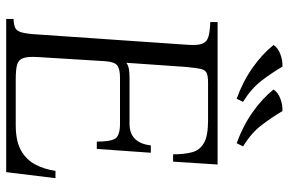

<svg xmlns="http://www.w3.org/2000/svg" viewBox="-172 -736 909 604"><g transform="rotate(90 282.0 -434.5)"><path d="M40 0V-23Q59 -24 68.5 -28.5Q78 -33 82.5 -49Q87 -65 89 -100L121 -565Q124 -600 118.5 -615.5Q113 -631 96.5 -636Q80 -641 50 -642V-665H498L489 -525H466Q466 -560 459.5 -584.5Q453 -609 430.5 -622Q408 -635 360 -635H240Q221 -635 211 -631Q201 -627 197.5 -612.5Q194 -598 191 -565L178 -378Q186 -384 198 -386Q210 -388 225 -388H370Q430 -388 438 -455H461L449 -285H426Q426 -329 416 -343.5Q406 -358 370 -358H225Q197 -358 186 -349Q175 -340 173 -311L160 -100Q158 -68 163.5 -53Q169 -38 185 -34Q201 -30 231 -30H374Q424 -30 453.5 -46.5Q483 -63 498 -91.5Q513 -120 518 -155H541L522 0ZM330 -869Q350 -835 374.5 -803Q399 -771 441 -745L431 -725Q376 -745 333 -775.5Q290 -806 262 -841Q271 -855 291 -862.5Q311 -870 330 -869ZM190 -869Q210 -835 234.5 -803Q259 -771 301 -745L291 -725Q236 -745 193 -775.5Q150 -806 122 -841Q131 -855 151 -862.5Q171 -870 190 -869Z"/></g></svg>

Font: Bona Nova SC
Style: Italic
Weight: 400
Italic angle: -4°
Designer: Mateusz Machalski
Foundry: Capitalics
Version: Version 4.001; ttfautohint (v1.8.4.7-5d5b)